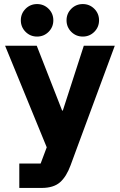

<svg xmlns="http://www.w3.org/2000/svg" viewBox="-20 -725 590 945"><path d="M75 200V80H180L210 0L5 -500H160.8L285.8 -180.8H289.2L392.5 -500H545L360 0L327.5 88.3Q306.7 145 275 172.5Q243.3 200 185 200ZM387.5 -545Q354.2 -545 330.8 -568.3Q307.5 -591.7 307.5 -625Q307.5 -658.3 330.8 -681.7Q354.2 -705 387.5 -705Q420.8 -705 444.2 -681.7Q467.5 -658.3 467.5 -625Q467.5 -591.7 444.2 -568.3Q420.8 -545 387.5 -545ZM162.5 -545Q129.2 -545 105.8 -568.3Q82.5 -591.7 82.5 -625Q82.5 -658.3 105.8 -681.7Q129.2 -705 162.5 -705Q195.8 -705 219.2 -681.7Q242.5 -658.3 242.5 -625Q242.5 -591.7 219.2 -568.3Q195.8 -545 162.5 -545Z"/></svg>

Font: Funnel Sans ExtraBold
Style: Regular
Weight: 800
Version: Version 1.000; Beta; Release 5; Build 24; ttfautohint (v1.8.